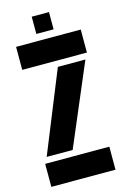

<svg xmlns="http://www.w3.org/2000/svg" viewBox="-139 -1002 696 1064"><g transform="rotate(-15 209.0 -469.5)"><path d="M29.5 -668V-800H400.5V-668ZM35.5 -167 224.5 -633H382.5L184.5 -167ZM17.5 0V-132H385.5V0ZM156.5 -840V-939H255.5V-840Z"/></g></svg>

Font: Big Shoulders Stencil Display Black
Style: Regular
Weight: 900
Designer: Patric King
Foundry: XO Type Co
Version: Version 1.000